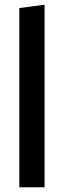

<svg xmlns="http://www.w3.org/2000/svg" viewBox="-20 -794 271 814"><path d="M169 0H62V-760L169 -774Z"/></svg>

Font: FiraGO Medium
Style: Regular
Weight: 500
Designer: bBox Type
Foundry: bBox Type GmbH
Version: Version 1.001;PS 001.001;hotconv 1.0.88;makeotf.lib2.5.64775